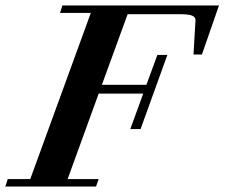

<svg xmlns="http://www.w3.org/2000/svg" viewBox="-42 -683 822 703"><path d="M-22.5 0 -13.7 -27.3H68.8L290.5 -635.7H177.7L186.5 -663.1H759.8L697.3 -483.4H666.5L673.8 -607.9Q674.8 -619.6 662.6 -625.2Q650.4 -630.9 622.1 -630.9H425.3L331.1 -372.6H494.1L534.2 -481.9H570.8L472.7 -210.4H435.1L482.4 -340.3H319.3L205.6 -27.3H319.3L309.6 0Z"/></svg>

Font: Elstob 18pt
Style: Bold Italic
Weight: 700
Italic angle: -20°
Designer: Peter S. Baker
Version: Version 1.015